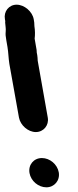

<svg xmlns="http://www.w3.org/2000/svg" viewBox="-75 -753 332 820"><path d="M6 -251 -35 -480C-39 -505 -39 -528 -43 -552L-48 -581L-51 -602C-52 -612 -49 -625 -51 -637L-53 -657C-52 -661 -53 -667 -54 -671C-60 -704 -37 -733 -4 -733C29 -733 63 -704 69 -671C71 -662 72 -652 72 -641C75 -623 75 -603 73 -588L79 -553C81 -544 82 -536 82 -528L84 -518C85 -510 86 -502 86 -494L129 -251C135 -218 111 -189 78 -189C45 -189 12 -218 6 -251ZM176 -17C182 18 157 47 123 47C89 47 57 20 51 -14C45 -49 69 -78 104 -78C138 -78 170 -51 176 -17Z"/></svg>

Font: Blanket
Style: ReversedObl
Weight: 700
Foundry: Cannot Into Space Fonts
Version: Version 0.9